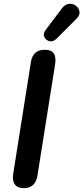

<svg xmlns="http://www.w3.org/2000/svg" viewBox="-20 -972 434 1000"><path d="M104 8Q71 8 57 -12Q43 -32 49 -68L141 -649Q151 -713 214 -713Q279 -713 267 -637L175 -57Q164 8 104 8ZM275 -771Q257 -753 238 -757.5Q219 -762 211 -779Q203 -796 217 -815L302 -928Q319 -950 339.5 -952Q360 -954 375.5 -942Q391 -930 394 -911.5Q397 -893 379 -875Z"/></svg>

Font: Nunito
Style: Bold Italic
Weight: 700
Italic angle: -9°
Designer: Vernon Adams
Foundry: Vernon Adams
Version: Version 3.601; ttfautohint (v1.8.2.53-6de2)